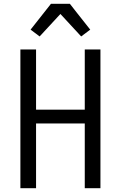

<svg xmlns="http://www.w3.org/2000/svg" viewBox="-20 -997 640 1017"><path d="M88 0V-735H171V-416H429V-735H512V0H429V-343H171V0ZM190 -804 142 -840 250 -977H350L386 -931L458 -840L410 -804L300 -923Z"/></svg>

Font: Iosevka Aile
Style: Regular
Weight: 400
Designer: Belleve Invis
Foundry: Belleve Invis
Version: Version 28.0.1; ttfautohint (v1.8.4)